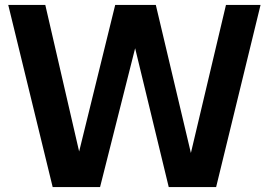

<svg xmlns="http://www.w3.org/2000/svg" viewBox="-20 -760 1092 780"><path d="M194 0 13.5 -740H164L301.5 -144.5L448 -740H613L755.5 -138.5L898 -740H1038.5L858 0H665.5L529 -564L386.5 0Z"/></svg>

Font: Encode Sans Semi Condensed
Style: Bold
Weight: 700
Width: 4
Designer: Multiple Designers
Foundry: Impallari Type
Version: Version 3.000; ttfautohint (v1.8.3) -l 8 -r 50 -G 200 -x 14 